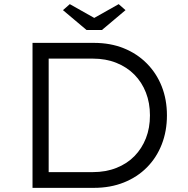

<svg xmlns="http://www.w3.org/2000/svg" viewBox="-20 -907 907 927"><path d="M137 0V-700H433Q513 -700 577.5 -674Q642 -648 689 -600.5Q736 -553 761 -489.5Q786 -426 786 -350Q786 -274 761 -210Q736 -146 689.5 -99Q643 -52 578 -26Q513 0 433 0ZM215 -62 206 -76H428Q491 -76 542.5 -96.5Q594 -117 629.5 -153.5Q665 -190 684.5 -239.5Q704 -289 704 -350Q704 -410 684.5 -460Q665 -510 629 -546.5Q593 -583 542 -603.5Q491 -624 428 -624H203L215 -636ZM398 -762 284 -858 317 -887 450 -812H420L553 -887L586 -858L472 -762Z"/></svg>

Font: Lexend Exa Light
Style: Regular
Weight: 300
Designer: Bonnie Shaver-Troup, Thomas Jockin
Foundry: Lexend
Version: Version 1.007